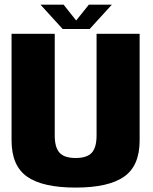

<svg xmlns="http://www.w3.org/2000/svg" viewBox="-20 -824 674 847"><path d="M313.5 3.5Q458.5 3.5 527.2 -44.5Q596 -92.5 596 -204.5V-675H406V-226Q406 -173.5 384.8 -150.2Q363.5 -127 313.5 -127Q263.5 -127 242.5 -150.5Q221.5 -174 221.5 -226V-675H31V-204.5Q31 -92.5 99.8 -44.5Q168.5 3.5 313.5 3.5ZM256.5 -696H375.5L473.5 -803.5H372L316 -733.5L260.5 -803.5H158.5Z"/></svg>

Font: Anybody SemiCondensed ExtraBold
Style: Regular
Weight: 800
Width: 4
Version: Version 1.113;gftools[0.9.25]